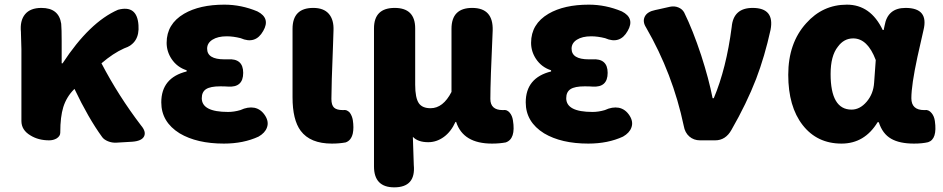

<svg xmlns="http://www.w3.org/2000/svg" viewBox="-20 -603 4052 825"><path d="M444 4Q427 -3 419 -14Q360 -95 300 -221L298 -219Q266 -187 252 -143Q239 -101 239 -35V-33Q239 -18 223 -8Q209 0 191 0Q145 0 111 -21Q72 -44 72 -83V-196V-392Q72 -411 70 -461Q70 -464 70 -465Q65 -514 87.5 -541.5Q110 -569 158 -569Q233 -569 243 -501Q245 -478 245 -427V-331H249Q365 -508 487 -561Q569 -583 575 -495Q581 -417 513 -395Q466 -374 416 -331Q489 -191 586 -64Q609 -37 599 -17Q589 3 548 6L480 10Q461 11 444 4Z M942 14Q826 14 752 -30Q673 -79 673 -163Q673 -269 782 -296V-301Q741 -314 717 -350Q696 -382 696 -419Q696 -500 771 -544Q838 -583 944 -583Q1017 -583 1086 -554Q1143 -525 1111 -470Q1078 -411 1014 -439Q982 -447 954 -447Q916 -447 893 -432.5Q870 -418 870 -394Q870 -348 944 -348Q951 -348 958 -348Q1025 -353 1025 -290Q1025 -226 959 -231Q948 -232 926 -232Q884 -232 865.5 -220Q847 -208 847 -181Q847 -122 960 -122Q986 -122 1013 -130Q1045 -145 1073 -140Q1102 -134 1120 -105Q1136 -79 1127 -55Q1119 -32 1091 -16Q1026 14 942 14Z M1406 14Q1313 14 1272 -41Q1237 -88 1237 -185V-377V-479Q1237 -569 1326 -569Q1371 -569 1393 -543.5Q1415 -518 1413 -472Q1412 -451 1411 -410Q1404 -235 1404 -178Q1404 -151 1415.5 -140.5Q1427 -130 1453 -130Q1454 -130 1455 -130Q1470 -133 1483 -119Q1493 -105 1496 -87Q1501 -54 1496 -30Q1489 1 1465 9Q1438 14 1406 14Z M1674 202Q1587 202 1587 112V-183V-481Q1587 -569 1676 -569Q1764 -569 1764 -481V-239Q1764 -182 1780 -159Q1795 -138 1830 -138Q1884 -138 1920 -208V-479Q1920 -569 2009 -569Q2100 -569 2097 -472Q2087 -254 2087 -178Q2087 -130 2140 -130Q2141 -130 2142 -130Q2158 -133 2170 -119Q2181 -106 2184 -86Q2197 -6 2153 9Q2126 14 2094 14Q1970 14 1940 -79H1937Q1918 -37 1887 -14.5Q1856 8 1820 8Q1776 8 1754 -15Q1756 63 1758 106Q1767 202 1674 202Z M2508 14Q2392 14 2318 -30Q2239 -79 2239 -163Q2239 -269 2348 -296V-301Q2307 -314 2283 -350Q2262 -382 2262 -419Q2262 -500 2337 -544Q2404 -583 2510 -583Q2583 -583 2652 -554Q2709 -525 2677 -470Q2644 -411 2580 -439Q2548 -447 2520 -447Q2482 -447 2459 -432.5Q2436 -418 2436 -394Q2436 -348 2510 -348Q2517 -348 2524 -348Q2591 -353 2591 -290Q2591 -226 2525 -231Q2514 -232 2492 -232Q2450 -232 2431.5 -220Q2413 -208 2413 -181Q2413 -122 2526 -122Q2552 -122 2579 -130Q2611 -145 2639 -140Q2668 -134 2686 -105Q2702 -79 2693 -55Q2685 -32 2657 -16Q2592 14 2508 14Z M2988 0Q2961 0 2942 -16.5Q2923 -33 2918 -62Q2871 -286 2756 -485Q2740 -510 2750.5 -531.5Q2761 -553 2796 -560L2810 -563L2859 -574Q2878 -578 2895 -571Q2912 -564 2920 -549Q2957 -474 2993 -365Q3026 -263 3042 -181H3047Q3101 -309 3124 -487Q3131 -569 3214 -569Q3309 -569 3291 -475Q3266 -361 3229 -264Q3188 -158 3123 -45Q3098 0 3053 0Z M3596 14Q3491 14 3429 -65.5Q3367 -145 3367 -281.5Q3367 -418 3444 -503Q3515 -583 3619 -583Q3721 -583 3773 -474H3777L3781 -493Q3794 -569 3871 -569Q3972 -569 3948 -473Q3932 -405 3922 -358Q3896 -237 3896 -181Q3896 -130 3951 -130Q3952 -130 3953 -130Q3970 -133 3983 -117Q3994 -104 3997 -83Q4008 -5 3968 8Q3943 14 3907 14Q3845 14 3809 -7Q3772 -28 3756 -78H3751Q3695 14 3596 14ZM3639 -132Q3675 -132 3704 -166Q3733 -200 3736 -248L3743 -345Q3708 -438 3646 -438Q3606 -438 3580 -402Q3549 -363 3549 -285Q3549 -132 3639 -132Z"/></svg>

Font: GenSenRounded TW H
Style: Regular
Weight: 900
Version: Version 1.501;PS 1;hotconv 16.6.51;makeotf.lib2.5.65220